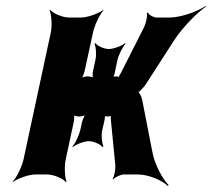

<svg xmlns="http://www.w3.org/2000/svg" viewBox="-20 -587 712 646"><path d="M550 -528H507C497 -528 480 -537 478 -545L474 -543C477 -535 471 -508 465 -496L386 -340C383 -336 378 -326 380 -324L383 -326C382 -329 374 -330 371 -330C367 -330 358 -329 355 -326L358 -323C362 -326 365 -336 366 -341L375 -385C379 -402 393 -430 402 -439L401 -442C391 -433 362 -422 346 -422C330 -422 307 -433 301 -442L298 -439C303 -430 305 -402 301 -385L293 -349C291 -340 291 -324 295 -319L299 -322C296 -327 283 -330 275 -330C267 -330 254 -327 249 -322L251 -319C257 -324 263 -340 265 -349L293 -478C298 -502 316 -539 328 -552V-554C313 -542 275 -528 252 -528H213C190 -528 158 -542 149 -554L147 -552C153 -539 156 -502 151 -478L59 -50C54 -26 35 11 23 24V26C38 14 76 0 99 0H138C161 0 193 14 202 26L204 24C198 11 196 -26 201 -50L228 -176C230 -185 231 -201 227 -206L223 -203C226 -198 238 -195 246 -195C254 -195 268 -198 273 -203L271 -206C265 -201 258 -185 256 -176L250 -149C246 -132 233 -104 224 -95L225 -92C235 -101 263 -112 279 -112C295 -112 319 -101 325 -92L328 -95C323 -104 320 -132 324 -149L332 -184C333 -189 334 -199 332 -202L328 -199C329 -196 338 -195 343 -195C346 -195 354 -197 356 -199L354 -201C352 -199 353 -188 353 -184L368 -31C369 -19 365 7 359 14L360 17C367 9 387 0 396 0H444C480 0 526 20 545 39L547 35C528 17 501 -32 493 -74L458 -253C457 -260 448 -279 443 -279L442 -275C447 -275 463 -293 469 -301L567 -453C595 -496 644 -545 672 -564V-567C644 -548 588 -528 550 -528Z"/></svg>

Font: Asimov
Style: EdgeExtremeIt
Weight: 500
Designer: Google
Version: Version 2.000980: 2014